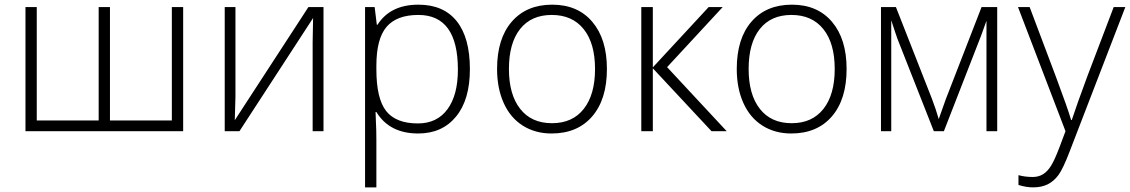

<svg xmlns="http://www.w3.org/2000/svg" viewBox="-20 -561 4832 821"><path d="M88.9 0V-530.8H137.2V-45.9H401.9V-530.8H450.2V-45.9H714.8V-530.8H763.2V0Z M940.9 0V-530.8H986.8V-147L983.9 -46.9L1298.8 -530.8H1363.3V0H1316.9V-381.3L1318.8 -483.9L1003.9 0Z M1541 240.2V-530.8H1582L1591.3 -455.1H1594.2Q1648.9 -541 1769 -541Q1876.5 -541 1932.9 -470.5Q1989.3 -399.9 1989.3 -265.1Q1989.3 -134.3 1929.9 -62.3Q1870.6 9.8 1768.1 9.8Q1645.5 9.8 1589.4 -82H1585.9L1587.4 -41Q1589.4 -4.9 1589.4 38.1V240.2ZM1589.4 -264.2Q1589.4 -139.6 1631.1 -86.4Q1672.9 -33.2 1767.1 -33.2Q1848.6 -33.2 1893.3 -93.8Q1938 -154.3 1938 -263.2Q1938 -497.1 1769 -497.1Q1676.3 -497.1 1632.8 -446Q1589.4 -395 1589.4 -279.8Z M2105.5 -266.1Q2105.5 -396 2168.5 -468.5Q2231.4 -541 2341.3 -541Q2450.7 -541 2512.9 -467.5Q2575.2 -394 2575.2 -266.1Q2575.2 -136.2 2512.2 -63.2Q2449.2 9.8 2338.4 9.8Q2268.6 9.8 2215.3 -23.9Q2162.1 -57.6 2133.8 -120.6Q2105.5 -183.6 2105.5 -266.1ZM2156.2 -266.1Q2156.2 -156.7 2204.3 -95.5Q2252.4 -34.2 2340.3 -34.2Q2428.2 -34.2 2476.3 -95.5Q2524.4 -156.7 2524.4 -266.1Q2524.4 -376 2475.8 -436.5Q2427.2 -497.1 2339.4 -497.1Q2251.5 -497.1 2203.9 -436.8Q2156.2 -376.5 2156.2 -266.1Z M2722.2 0V-530.8H2771.5V-272.9L3010.3 -530.8H3070.3L2832.5 -273.9L3087.4 0H3022.5L2771.5 -269V0Z M3130.4 -266.1Q3130.4 -396 3193.4 -468.5Q3256.3 -541 3366.2 -541Q3475.6 -541 3537.8 -467.5Q3600.1 -394 3600.1 -266.1Q3600.1 -136.2 3537.1 -63.2Q3474.1 9.8 3363.3 9.8Q3293.5 9.8 3240.2 -23.9Q3187 -57.6 3158.7 -120.6Q3130.4 -183.6 3130.4 -266.1ZM3181.2 -266.1Q3181.2 -156.7 3229.2 -95.5Q3277.3 -34.2 3365.2 -34.2Q3453.1 -34.2 3501.2 -95.5Q3549.3 -156.7 3549.3 -266.1Q3549.3 -376 3500.7 -436.5Q3452.1 -497.1 3364.3 -497.1Q3276.4 -497.1 3228.8 -436.8Q3181.2 -376.5 3181.2 -266.1Z M3747.1 0V-530.8H3811L3964.4 -140.1Q3982.4 -92.8 3994.1 -51.8L4024.4 -137.2L4177.2 -530.8H4244.1V0H4198.2V-472.2Q4187.5 -441.4 4175.5 -409.2Q4163.6 -377 4016.1 0H3973.1L3826.2 -373Q3816.9 -395.5 3808.8 -420.4Q3800.8 -445.3 3791 -474.1V0Z M4333 -530.8H4382.8L4495.1 -232.9Q4546.4 -95.7 4560.1 -47.9H4563Q4583.5 -110.8 4629.9 -235.8L4742.2 -530.8H4792L4554.2 85.9Q4525.4 161.1 4505.9 187.5Q4486.3 213.9 4460.2 227.1Q4434.1 240.2 4397 240.2Q4369.1 240.2 4335 230V188Q4363.3 195.8 4396 195.8Q4420.9 195.8 4439.9 184.1Q4459 172.4 4474.4 147.7Q4489.7 123 4510 69.6Q4530.3 16.1 4536.1 0Z"/></svg>

Font: Open Sans Light
Style: Regular
Weight: 300
Foundry: Ascender Corporation
Version: Version 1.10